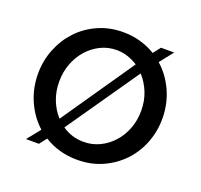

<svg xmlns="http://www.w3.org/2000/svg" viewBox="-100 -643 799 765"><g transform="rotate(20 299.5 -260.5)"><path d="M80 2 125 -54Q83 -92 59.5 -145.5Q36 -199 36 -260Q36 -315 55.5 -364Q75 -413 109.5 -450Q144 -487 192.5 -509Q241 -531 299 -531Q338 -531 373 -521Q408 -511 437 -493L461 -524H517L472 -467Q515 -429 539 -375Q563 -321 563 -260Q563 -206 544 -157Q525 -108 490 -71Q455 -34 406.5 -12Q358 10 299 10Q221 10 159 -29L135 2ZM299 -66Q335 -66 366.5 -81Q398 -96 422 -122.5Q446 -149 459.5 -184.5Q473 -220 473 -261Q473 -303 458.5 -338.5Q444 -374 420 -400L208 -94Q248 -66 299 -66ZM126 -259Q126 -217 140 -181.5Q154 -146 178 -120L389 -427Q369 -440 346.5 -447.5Q324 -455 299 -455Q263 -455 231.5 -439.5Q200 -424 176.5 -397.5Q153 -371 139.5 -335.5Q126 -300 126 -259Z"/></g></svg>

Font: PTCRaleway Medium
Style: Regular
Weight: 500
Designer: Matt McInerney, Pablo Impallari, Rodrigo Fuenzalida
Foundry: Matt McInerney, Pablo Impallari, Rodrigo Fuenzalida
Version: Version 3.000g; ttfautohint (v1.5) -l 8 -r 28 -G 28 -x 14 -D